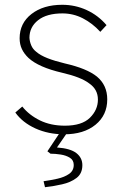

<svg xmlns="http://www.w3.org/2000/svg" viewBox="-20 -551 519 802"><path d="M248 10Q182 10 128 -14.5Q74 -39 44 -81L73 -106Q102 -70 147 -48Q192 -26 251 -26Q322 -26 355.5 -59Q389 -92 389 -135Q389 -178 352 -203Q318 -229 240 -247Q141 -270 99 -309Q81 -326 71.5 -346Q62 -366 62 -391Q62 -454 111.5 -492.5Q161 -531 240 -531Q294 -531 342 -509Q390 -487 425 -446L399 -418Q366 -454 326 -474.5Q286 -495 241 -495Q175 -495 139 -466.5Q103 -438 103 -393Q104 -377 110.5 -361.5Q117 -346 131 -335Q148 -320 178.5 -308Q209 -296 251 -286Q343 -265 385 -231Q428 -195 428 -136Q428 -70 379 -30Q330 10 248 10ZM168 231 162 206Q191 202 220 195.5Q249 189 268.5 175.5Q288 162 288 138Q288 118 272 108Q256 98 233.5 94.5Q211 91 191 91L178 81L236 -6H267L218 65Q274 69 299 88.5Q324 108 324 139Q324 174 299.5 192.5Q275 211 239 219Q203 227 168 231Z"/></svg>

Font: Readex Pro Light
Style: Regular
Weight: 300
Designer: Bonnie Shaver-Troup, Thomas Jockin
Foundry: Lexend
Version: Version 1.200; ttfautohint (v1.8.3)